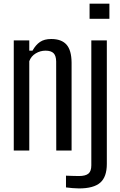

<svg xmlns="http://www.w3.org/2000/svg" viewBox="-20 -820 656 1046"><path d="M55 0V-600H139.5V-544H157Q174.5 -575.5 198 -591.5Q221.5 -607.5 259 -607.5Q315 -607.5 342.2 -577Q369.5 -546.5 370 -478.5V0H286.5L286 -485Q285.5 -516.5 271.8 -530.2Q258 -544 228 -544Q199.5 -544 174.5 -529Q149.5 -514 139.5 -486.5V0ZM468 -717.5V-800H576V-717.5ZM410.5 206.5Q395.5 206.5 375.2 204.8Q355 203 339.5 201V137Q353 137.5 371.8 138.2Q390.5 139 409.5 139Q446 139 461.8 125.8Q477.5 112.5 477.5 81V-600H562V73Q562 144 526 175.2Q490 206.5 410.5 206.5Z"/></svg>

Font: Big Shoulders
Style: Regular
Weight: 400
Designer: Patric King
Foundry: XO Type Co
Version: Version 2.002